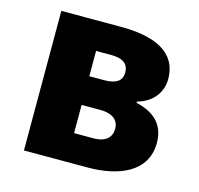

<svg xmlns="http://www.w3.org/2000/svg" viewBox="-88 -662 783 756"><g transform="rotate(15 303.5 -284.5)"><path d="M72 0H331C460 0 570 -46 570 -164C570 -240 524 -279 452 -296V-301C521 -320 548 -371 548 -418C548 -533 444 -569 316 -569H72ZM245 -349V-452H307C358 -452 378 -432 378 -399C378 -368 357 -349 307 -349ZM245 -117V-232H321C375 -232 397 -207 397 -176C397 -142 377 -117 322 -117Z"/></g></svg>

Font: Noto Sans HK Black
Style: Regular
Weight: 900
Designer: Ryoko NISHIZUKA 西塚涼子 (kana, bopomofo & ideographs); Paul D. Hunt (Latin, Greek & Cyrillic); Sandoll Communications 산돌커뮤니
Foundry: Adobe
Version: Version 2.004;hotconv 1.0.118;makeotfexe 2.5.65603